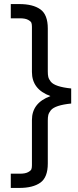

<svg xmlns="http://www.w3.org/2000/svg" viewBox="-20 -779 384 944"><path d="M137 -425V-647Q137 -659 134.5 -666.5Q132 -674 118 -681.5Q104 -689 78 -689H33V-759H75Q142 -759 178.5 -733Q215 -707 215 -639V-428Q215 -411 217.5 -400.5Q220 -390 230 -377Q251 -352 330 -344V-270Q251 -262 230 -237Q220 -224 217.5 -213.5Q215 -203 215 -186V25Q215 93 178.5 119Q142 145 75 145H33V75H78Q104 75 118 67.5Q132 60 134.5 52.5Q137 45 137 33V-189Q137 -273 227 -306V-307Q137 -340 137 -425Z"/></svg>

Font: Varela
Style: Regular
Weight: 400
Designer: Joe Prince
Foundry: Joe Prince
Version: Version 1.000